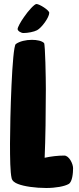

<svg xmlns="http://www.w3.org/2000/svg" viewBox="-20 -919 395 959"><path d="M97 -754C119 -754 150 -760 165 -768C188 -780 226 -832 226 -855C226 -868 177 -899 162 -899C152 -899 121 -865 100 -834C82 -809 68 -782 68 -774C68 -764 86 -754 97 -754ZM301 -142C270 -142 235 -138 203 -131C207 -221 209 -358 209 -474C209 -526 206 -698 200 -704C189 -715 165 -720 139 -720C110 -720 78 -713 59 -699C40 -685 30 -324 30 -203C30 -128 31 -59 38 -29C41 -15 54 -6 70 0C100 12 156 20 211 20C258 20 302 12 323 0C342 -11 345 -57 345 -79C345 -101 325 -142 301 -142Z"/></svg>

Font: Manosque
Style: Regular
Weight: 400
Designer: Ariel Martín Pérez
Foundry: Ariel Martín Pérez
Version: Version 1.005;hotconv 1.0.109;makeotfexe 2.5.65596